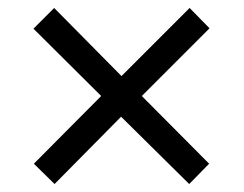

<svg xmlns="http://www.w3.org/2000/svg" viewBox="-20 -594 612 482"><path d="M456 -574 506 -523 336 -353 505 -183 455 -132 284 -301 117 -132 65 -183 234 -353 64 -522 116 -574 285 -403Z"/></svg>

Font: Noto Sans Imperial Aramaic
Style: Regular
Weight: 400
Designer: Monotype Design Team
Foundry: Monotype Imaging Inc.
Version: Version 2.001; ttfautohint (v1.8.4.7-5d5b)